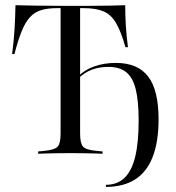

<svg xmlns="http://www.w3.org/2000/svg" viewBox="-20 -591 676 738"><path d="M199.2 -559.7Q162.9 -559.7 137.9 -552Q112.9 -544.4 95.2 -525Q77.4 -505.6 63.3 -471Q49.2 -436.3 35.5 -383.1H26.6Q33.1 -432.3 35.9 -479Q38.7 -525.8 39.5 -571Q70.2 -570.2 114.5 -569.4Q158.9 -568.5 224.2 -568.5H319.4Q369.4 -568.5 403.6 -569.4Q437.9 -570.2 461.3 -571Q461.3 -532.3 463.7 -492.3Q466.1 -452.4 471.8 -409.7H462.1Q445.2 -470.2 425.8 -502.8Q406.5 -535.5 377.4 -547.6Q348.4 -559.7 301.6 -559.7ZM246 -2.4Q221.8 -2.4 199.2 -2Q176.6 -1.6 157.7 -1.2Q138.7 -0.8 126.6 0V-8.9L152.4 -11.3Q191.1 -15.3 202 -27.8Q212.9 -40.3 212.9 -78.2V-201.6H287.9V-78.2Q287.9 -40.3 298.8 -27.8Q309.7 -15.3 348.4 -11.3L374.2 -8.9V0Q362.1 -0.8 343.1 -1.2Q324.2 -1.6 301.6 -2Q279 -2.4 254.8 -2.4H250.8ZM212.9 -201.6V-562.9H287.9V-201.6ZM387.1 127.4V119.4Q430.6 119.4 458.5 92.7Q486.3 66.1 499.6 11.7Q512.9 -42.7 512.9 -127.4Q512.9 -203.2 501.6 -248.4Q490.3 -293.5 464.9 -313.7Q439.5 -333.9 396.8 -333.9Q324.2 -333.9 279.8 -287.9V-296Q303.2 -321.8 341.5 -335.5Q379.8 -349.2 425 -349.2Q509.7 -349.2 549.6 -296.8Q589.5 -244.4 589.5 -132.3Q589.5 -46 566.9 12.1Q544.4 70.2 499.2 98.8Q454 127.4 387.1 127.4Z"/></svg>

Font: Playfair 144pt SemiCondensed Light
Style: Regular
Weight: 300
Width: 4
Designer: Claus Eggers Sørensen
Foundry: Claus Eggers Sørensen
Version: Version 2.203